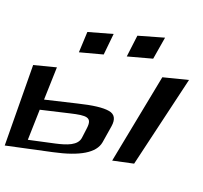

<svg xmlns="http://www.w3.org/2000/svg" viewBox="-139 -833 1041 986"><g transform="rotate(15 381.5 -340.0)"><path d="M634 -48 795 -536 659 -514 521 -34ZM216 3C355 -14 433 -52 449 -112L472 -203C482 -243 471 -268 439 -276C406 -285 351 -283 273 -271L102 -246L123 -423L2 -403L-32 34ZM216 -43 75 -25 94 -190 248 -212C337 -225 365 -221 353 -163L341 -108C332 -64 276 -51 216 -43ZM338 -549 360 -664 227 -639 212 -527ZM589 -594 620 -714 480 -687 455 -570Z"/></g></svg>

Font: Gamestation Warped
Style: Italic
Weight: 400
Designer: Jonas Hecksher
Foundry: Jonas Hecksher, Playtypeª, e-types AS
Version: Version 1.003